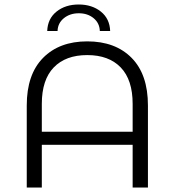

<svg xmlns="http://www.w3.org/2000/svg" viewBox="-20 -834 776 854"><path d="M638 -365V0H570V-190H166V0H99V-365Q99 -503 171.5 -576.5Q244 -650 368 -650Q493 -650 565.5 -576.5Q638 -503 638 -365ZM570 -248V-372Q570 -479 517 -534Q464 -589 368 -589Q272 -589 219 -534Q166 -479 166 -372V-248ZM470 -696H424Q423 -731 396.5 -753Q370 -775 330.5 -775Q291 -775 264 -753Q237 -731 236 -696H190Q192 -751 231.5 -782.5Q271 -814 330 -814Q389 -814 428.5 -782.5Q468 -751 470 -696Z"/></svg>

Font: Montserrat Ace
Style: Regular
Weight: 400
Designer: Julieta Ulanovsky
Foundry: Julieta Ulanovsky
Version: Version 1